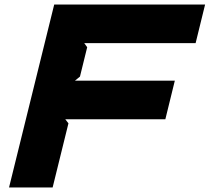

<svg xmlns="http://www.w3.org/2000/svg" viewBox="-20 -830 928 850"><path d="M846 -639H353L366 -621L334 -491L312 -473H754L712 -302H269L283 -284L213 0H20L220 -810H888Z"/></svg>

Font: TypoPRO Sinkin Sans
Style: 800 Black Italic
Weight: 900
Italic angle: -112°
Designer: Keith Bates
Foundry: K-Type
Version: Sinkin Sans (version 1.0)  by Keith Bates   •   © 2014   www